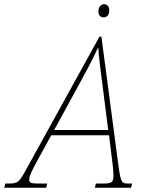

<svg xmlns="http://www.w3.org/2000/svg" viewBox="-80 -887 695 907"><path d="M410 -805C424 -805 436 -814 436 -839C436 -857 426 -867 412 -867C395 -867 385 -853 385 -832C385 -814 396 -805 410 -805ZM-60 0H138L143 -20H107C66 -20 58 -22 58 -40C58 -53 70 -79 86 -109L162 -248H435L451 -119C453 -107 456 -76 456 -62C456 -26 450 -20 408 -20H373L368 0H539L544 -20H527C494 -20 491 -25 480 -101L399 -714H390L50 -98C10 -24 5 -20 -40 -20H-55ZM296 -493C332 -558 362 -615 384 -664C387 -616 396 -546 404 -487L431 -273H176Z"/></svg>

Font: Noto Serif SemiCondensed Thin
Style: Italic
Weight: 100
Width: 4
Italic angle: -12°
Designer: Monotype Design Team
Foundry: Monotype Imaging Inc.
Version: Version 2.013